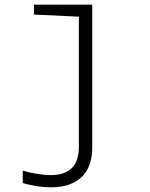

<svg xmlns="http://www.w3.org/2000/svg" viewBox="-20 -552 640 818"><path d="M373 74V-532H125V-490L316 -481V74Q316 194 196 194Q169 194 133.5 188Q98 182 77 175V228Q96 234 130 240Q164 246 199 246Q280 246 326.5 203.5Q373 161 373 74Z"/></svg>

Font: Noto Sans Mono UI Light
Style: Regular
Weight: 300
Designer: Monotype Design team
Foundry: Monotype Imaging Inc.
Version: 1.000